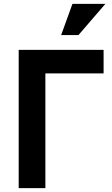

<svg xmlns="http://www.w3.org/2000/svg" viewBox="-20 -966 577 986"><path d="M76 0V-710H512V-589H213V0ZM383 -786H294L352 -946H521Z"/></svg>

Font: Rising Sun
Style: Bold
Weight: 700
Designer: Matt McInerney, Pablo Impallari, Rodrigo Fuenzalida (Raleway font), Stephen Hutchings (Greek), Cristiano Sobral (main ch
Foundry: The Rising Sun Project Authors
Version: Version 4.327; ttfautohint (v1.8.4.7-5d5b-dirty)